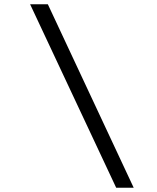

<svg xmlns="http://www.w3.org/2000/svg" viewBox="-20 -784 734 899"><path d="M606 95H524L121 -764H204Z"/></svg>

Font: DM Sans 28pt
Style: Italic
Weight: 400
Italic angle: -10°
Version: Version 4.004;gftools[0.9.30]